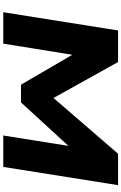

<svg xmlns="http://www.w3.org/2000/svg" viewBox="197 -942 745 1179"><g transform="rotate(90 569.5 -352.5)"><path d="M55 0 167 -705H361L593 -288H564L924 -705H1117L1005 0H812L881 -433H906L609 -109H500L310 -435H318L248 0Z"/></g></svg>

Font: Nunito Sans 10pt Expanded Black
Style: Italic
Weight: 900
Width: 7
Italic angle: -9°
Designer: Vernon Adams
Foundry: Vernon Adams
Version: Version 3.101;gftools[0.9.27]